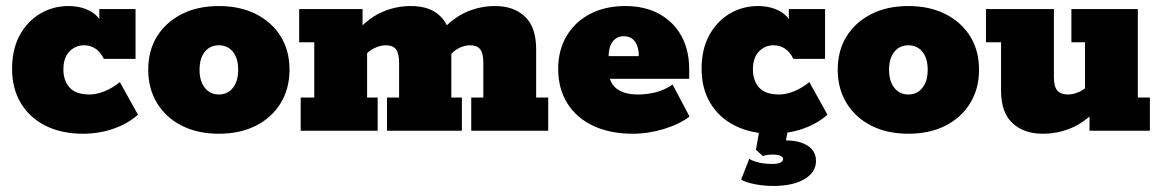

<svg xmlns="http://www.w3.org/2000/svg" viewBox="-20 -433 3851 636"><path d="M255 10Q184 10 131 -16.5Q78 -43 49 -91.5Q20 -140 20 -205Q20 -270 45.5 -316.5Q71 -363 113.5 -388Q156 -413 207 -413Q238 -413 263 -403.5Q288 -394 304 -376.5Q320 -359 323 -336H309V-403H429V-238H324Q302 -283 258 -283Q230 -283 210 -262.5Q190 -242 190 -203Q190 -166 210.5 -143Q231 -120 277 -120Q300 -120 326 -130.5Q352 -141 377 -161L437 -53Q403 -23 355.5 -6.5Q308 10 255 10Z M705 10Q635 10 582.5 -16.5Q530 -43 500.5 -91Q471 -139 471 -202Q471 -266 500.5 -313Q530 -360 582.5 -386.5Q635 -413 705 -413Q775 -413 827.5 -386.5Q880 -360 909.5 -313Q939 -266 939 -202Q939 -139 909.5 -91Q880 -43 827.5 -16.5Q775 10 705 10ZM705 -120Q734 -120 751.5 -142Q769 -164 769 -202Q769 -240 751.5 -261.5Q734 -283 705 -283Q676 -283 658.5 -261.5Q641 -240 641 -202Q641 -164 658.5 -142Q676 -120 705 -120Z M976 0V-110H1021V-293H971V-403H1181V-336L1167 -335Q1205 -376 1249 -394.5Q1293 -413 1341 -413Q1393 -413 1425 -390.5Q1457 -368 1469 -327L1446 -335Q1484 -376 1528 -394.5Q1572 -413 1620 -413Q1682 -413 1719 -378Q1756 -343 1756 -270V-110H1796V0H1541V-110H1581V-225Q1581 -257 1570.5 -270Q1560 -283 1537 -283Q1518 -283 1499 -273Q1480 -263 1468 -246L1471 -312Q1473 -302 1474 -289Q1475 -276 1475 -270V-110H1510V0H1262V-110H1302V-225Q1302 -257 1291.5 -270Q1281 -283 1258 -283Q1239 -283 1219 -273Q1199 -263 1187 -246L1196 -283V-110H1231V0Z M2076 10Q2001 10 1945.5 -16Q1890 -42 1859.5 -90.5Q1829 -139 1829 -205Q1829 -267 1857 -314Q1885 -361 1935 -387Q1985 -413 2051 -413Q2116 -413 2163.5 -387Q2211 -361 2237 -314Q2263 -267 2263 -203V-172H1918V-247H2096Q2096 -268 2090 -283Q2084 -298 2073 -305.5Q2062 -313 2046 -313Q2031 -313 2019.5 -305Q2008 -297 2002 -282Q1996 -267 1996 -244V-203Q1996 -161 2021 -140.5Q2046 -120 2093 -120Q2124 -120 2153 -127.5Q2182 -135 2208 -153L2264 -47Q2232 -22 2180 -6Q2128 10 2076 10Z M2539 10Q2468 10 2415 -16.5Q2362 -43 2333 -91.5Q2304 -140 2304 -205Q2304 -270 2329.5 -316.5Q2355 -363 2397.5 -388Q2440 -413 2491 -413Q2522 -413 2547 -403.5Q2572 -394 2588 -376.5Q2604 -359 2607 -336H2593V-403H2713V-238H2608Q2586 -283 2542 -283Q2514 -283 2494 -262.5Q2474 -242 2474 -203Q2474 -166 2494.5 -143Q2515 -120 2561 -120Q2584 -120 2610 -130.5Q2636 -141 2661 -161L2721 -53Q2687 -23 2639.5 -6.5Q2592 10 2539 10ZM2541 183Q2513 183 2482.5 177.5Q2452 172 2435 162L2462 93Q2472 100 2492 105Q2512 110 2537 110Q2574 110 2574 93Q2574 88 2566 83.5Q2558 79 2538 79Q2531 79 2523.5 80Q2516 81 2507 84L2484 63L2497 -10H2591L2579 57L2533 40Q2544 36 2556.5 34Q2569 32 2579 32Q2629 32 2656 50Q2683 68 2683 100Q2683 138 2644.5 160.5Q2606 183 2541 183Z M2989 10Q2919 10 2866.5 -16.5Q2814 -43 2784.5 -91Q2755 -139 2755 -202Q2755 -266 2784.5 -313Q2814 -360 2866.5 -386.5Q2919 -413 2989 -413Q3059 -413 3111.5 -386.5Q3164 -360 3193.5 -313Q3223 -266 3223 -202Q3223 -139 3193.5 -91Q3164 -43 3111.5 -16.5Q3059 10 2989 10ZM2989 -120Q3018 -120 3035.5 -142Q3053 -164 3053 -202Q3053 -240 3035.5 -261.5Q3018 -283 2989 -283Q2960 -283 2942.5 -261.5Q2925 -240 2925 -202Q2925 -164 2942.5 -142Q2960 -120 2989 -120Z M3434 10Q3372 10 3334 -25Q3296 -60 3296 -133V-293H3246V-403H3471V-178Q3471 -146 3482.5 -133Q3494 -120 3517 -120Q3537 -120 3557.5 -130Q3578 -140 3591 -157L3574 -120V-293H3529V-403H3749V-110H3789V0H3589V-67L3611 -68Q3572 -27 3527.5 -8.5Q3483 10 3434 10Z"/></svg>

Font: Rokkitt Black
Style: Regular
Weight: 900
Designer: Vernon Adams
Foundry: Vernon Adams
Version: Version 3.103